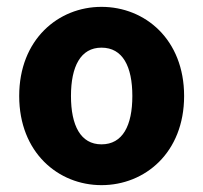

<svg xmlns="http://www.w3.org/2000/svg" viewBox="-20 -528 593 560"><path d="M276 12C403 12 517 -83 517 -248C517 -413 403 -508 276 -508C150 -508 36 -413 36 -248C36 -83 150 12 276 12ZM276 -107C215 -107 187 -162 187 -248C187 -334 215 -389 276 -389C338 -389 366 -334 366 -248C366 -162 338 -107 276 -107Z"/></svg>

Font: Giro Sans Regular
Style: Bold
Weight: 700
Designer: Paul D. Hunt
Foundry: Adobe Systems Incorporated
Version: Version 1.000;PS 1.0;hotconv 1.0.88;makeotf.lib2.5.647800